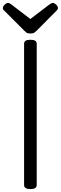

<svg xmlns="http://www.w3.org/2000/svg" viewBox="-22 -1289 419 1323"><path d="M188 14Q166 14 155 7Q144 0 144 -14V-988Q144 -1002 155 -1008.5Q166 -1015 188 -1015Q209 -1015 220 -1008.5Q231 -1002 231 -988V-14Q231 0 220 7Q209 14 188 14ZM342 -1269Q352 -1269 364.5 -1257.5Q377 -1246 377 -1235Q377 -1233 376.5 -1229Q376 -1225 371 -1219L231 -1078Q224 -1072 215.5 -1065Q207 -1058 187 -1058Q168 -1058 159.5 -1065Q151 -1072 145 -1078L4 -1219Q-2 -1225 -2 -1229Q-2 -1233 -2 -1235Q-2 -1246 10.5 -1257.5Q23 -1269 33 -1269Q39 -1269 45 -1265.5Q51 -1262 58 -1257L187 -1158L317 -1257Q325 -1262 330 -1265.5Q335 -1269 342 -1269Z"/></svg>

Font: Playwrite ES Deco
Style: Regular
Weight: 400
Designer: Veronika Burian, José Scaglione
Foundry: TypeTogether
Version: Version 1.002